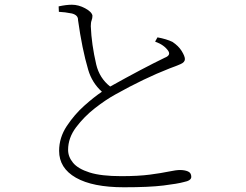

<svg xmlns="http://www.w3.org/2000/svg" viewBox="-20 -771 1040 812"><path d="M228 -744Q260 -751 284 -751Q312 -751 340 -736Q368 -721 371 -705Q371 -694 367.5 -685Q364 -676 364 -660Q367 -584 387 -498Q401 -440 446 -405Q584 -482 677 -527Q703 -537 692 -555Q675 -581 636 -595L646 -613Q684 -606 709 -594Q735 -577 748.5 -555Q762 -533 762 -521Q762 -508 744 -500Q726 -492 698 -482Q588 -439 467 -371Q427 -349 381.5 -313.5Q336 -278 302 -233Q268 -188 268 -137Q268 -108 289 -82.5Q310 -57 359 -41.5Q408 -26 493 -26Q565 -26 614 -32.5Q663 -39 694 -45.5Q725 -52 741 -52Q761 -52 775 -46Q789 -40 789 -23Q789 -7 757 -1Q732 6 671.5 13.5Q611 21 504 21Q372 21 301 -19.5Q230 -60 230 -133Q230 -189 262.5 -238Q295 -287 336.5 -324Q378 -361 411 -383Q369 -421 353 -476Q327 -564 310 -686Q311 -707 284 -714Q254 -720 229 -721Z"/></svg>

Font: Minh Nguyen ExtraLight
Style: Regular
Weight: 250
Designer: Ryoko NISHIZUKA 西塚涼子 (kana & ideographs); Frank Grießhammer (Latin, Greek & Cyrillic); Wenlong ZHANG 张文龙 (bopomofo); San
Foundry: Adobe
Version: Version 1.100;July 7, 2023;FontCreator 14.0.0.2814 64-bit